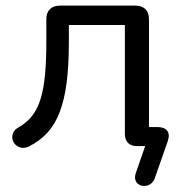

<svg xmlns="http://www.w3.org/2000/svg" viewBox="-20 -506 640 665"><path d="M516 111.5Q511.5 124 502 130.8Q492.5 137.5 481.5 138Q470.5 138.5 461.8 133.5Q453 128.5 449.2 118.2Q445.5 108 450.5 93L495.5 -36.5L502 0H454Q434 0 423.2 -11.2Q412.5 -22.5 412.5 -43V-419.5H218.5V-358Q218.5 -280.5 211 -221.2Q203.5 -162 187.2 -119Q171 -76 144.5 -46.8Q118 -17.5 79.5 1.5Q65.5 8 53.5 5.5Q41.5 3 33.5 -5Q25.5 -13 23.2 -24Q21 -35 25.8 -46.2Q30.5 -57.5 44.5 -65Q73 -81 91.5 -105Q110 -129 120.8 -164.2Q131.5 -199.5 136 -247.5Q140.5 -295.5 140.5 -360.5V-439Q140.5 -462 152.8 -474.2Q165 -486.5 188 -486.5H448.5Q471.5 -486.5 483.8 -474.2Q496 -462 496 -439V-51L480.5 -66H524.5Q549 -66 559 -53.2Q569 -40.5 561 -17Z"/></svg>

Font: Nunito ExtraLight
Style: Regular
Weight: 200
Designer: Vernon Adams
Foundry: Vernon Adams
Version: Version 3.602;April 4, 2023;FontCreator 14.0.0.2856 64-bit